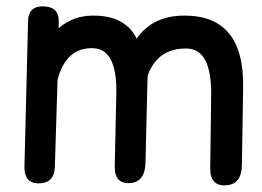

<svg xmlns="http://www.w3.org/2000/svg" viewBox="-20 -554 817 598"><path d="M113.3 -534.2Q164.1 -534.2 163.1 -485.8L162.6 -465.8Q206.1 -504.9 268.6 -505.4Q370.1 -506.3 405.8 -433.6Q455.6 -505.9 555.7 -505.4Q740.7 -504.9 737.3 -282.7L733.4 -40Q732.4 19 686.5 22.9Q633.8 27.8 634.8 -31.2L637.7 -256.3Q639.6 -400.9 562.5 -402.8Q473.1 -405.3 440.9 -321.3Q439.5 -319.8 439 -291.5L433.1 -46.9Q431.6 12.2 386.2 16.1Q335.9 20.5 337.4 -38.1L342.3 -262.2Q345.2 -401.4 270 -403.8Q185.5 -406.7 159.2 -305.2L150.9 -35.2Q149.4 18.1 98.6 17.1Q54.7 16.1 56.2 -36.1L67.4 -488.8Q68.4 -534.2 113.3 -534.2Z"/></svg>

Font: Comic Relief LRS
Style: Regular
Weight: 400
Designer: Jeff Davis
Foundry: Loudifier
Version: Version 1.0